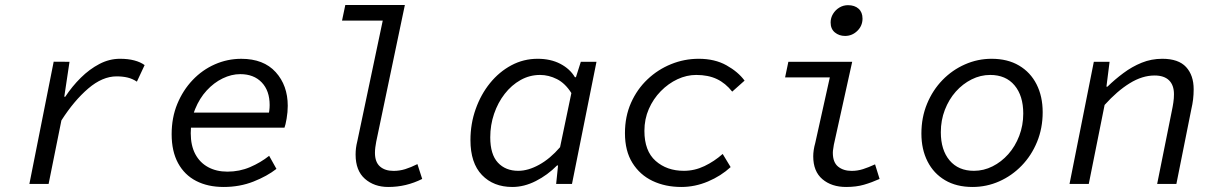

<svg xmlns="http://www.w3.org/2000/svg" viewBox="-20 -732 4840 764"><path d="M96.9 0 193.6 -486.5 256.6 -486.1 235.8 -347.2H239.8Q267 -388.5 301.6 -422.7Q336.2 -456.9 375.7 -477.5Q415.1 -498.1 457.5 -498.1Q489.8 -498.1 514.2 -491.6Q538.7 -485.2 555.5 -473L524.7 -407.1Q506.8 -418.9 487.4 -423.5Q467.9 -428.1 443.8 -428.1Q387.7 -428.1 331.2 -379.9Q274.8 -331.7 224.3 -252.8L173.4 0Z M870 12Q807 12 760.5 -12Q714 -36 688.5 -83Q663 -130 663 -198Q663 -264 685.5 -318.5Q708 -373 746.5 -413.5Q785 -454 835 -476Q885 -498 940 -498Q1029 -498 1077 -445Q1125 -392 1125 -311Q1125 -286 1120.5 -260Q1116 -234 1112 -224H722L732 -284H1079L1047 -269Q1050 -280 1051.5 -291.5Q1053 -303 1053 -314Q1053 -371 1021.5 -404Q990 -437 936 -437Q901 -437 866 -420Q831 -403 802.5 -372Q774 -341 756.5 -298Q739 -255 739 -202Q739 -153 757 -119Q775 -85 808 -67Q841 -49 885 -49Q933 -49 975 -67Q1017 -85 1051 -112L1080 -60Q1043 -31 988.5 -9.5Q934 12 870 12Z M1525 12Q1469 12 1432 -20.5Q1395 -53 1395 -117Q1395 -130 1396.5 -142.5Q1398 -155 1402 -171L1503 -650H1341L1354 -712H1591L1477 -168Q1475 -157 1473.5 -146Q1472 -135 1472 -124Q1472 -87 1492 -69.5Q1512 -52 1546 -52Q1570 -52 1592.5 -59Q1615 -66 1641 -79L1660 -20Q1628 -4 1594.5 4Q1561 12 1525 12Z M2018.7 12Q1943.4 12 1897.7 -35.7Q1852 -83.3 1852 -174.4Q1852 -239.6 1872.8 -298Q1893.5 -356.5 1930 -401.5Q1966.6 -446.5 2015 -472.3Q2063.5 -498.1 2119.3 -498.1Q2171.1 -498.1 2209.5 -478.1Q2247.9 -458.1 2267.7 -424.7H2271.7L2291.2 -486.1H2353.5L2256 0H2193L2200.6 -73.6H2196.6Q2158.8 -35.3 2112.2 -11.7Q2065.7 12 2018.7 12ZM2042.4 -52.3Q2081.6 -52.3 2125.3 -76.4Q2169 -100.4 2208.6 -146.3L2253.6 -361.7Q2229 -400.7 2196.2 -417.2Q2163.4 -433.8 2129.1 -433.8Q2087.6 -433.8 2051.5 -413.6Q2015.3 -393.3 1988.3 -358.5Q1961.3 -323.8 1946 -279.1Q1930.8 -234.4 1930.8 -185.6Q1930.8 -117.6 1961.2 -84.9Q1991.5 -52.3 2042.4 -52.3Z M2691.2 12Q2627.4 12 2576.8 -12Q2526.3 -36 2496.6 -83.6Q2466.8 -131.1 2466.8 -202.2Q2466.8 -268.7 2491 -323Q2515.2 -377.3 2556.5 -416.3Q2597.7 -455.4 2650.3 -476.7Q2703 -498.1 2760.2 -498.1Q2824.4 -498.1 2870.8 -472.1Q2917.1 -446.2 2942.8 -411.2L2893.6 -367.4Q2867.1 -401 2832.6 -417.4Q2798.2 -433.8 2750.2 -433.8Q2712.6 -433.8 2675.9 -416.8Q2639.3 -399.7 2609.4 -369.2Q2579.4 -338.6 2561.8 -298.4Q2544.2 -258.2 2544.2 -211.2Q2544.2 -131.3 2588.8 -91.8Q2633.4 -52.3 2701.2 -52.3Q2743.8 -52.3 2783.1 -71.1Q2822.4 -89.9 2855.7 -119.4L2887.3 -67.1Q2849 -31.8 2797.3 -9.9Q2745.5 12 2691.2 12Z M3347 12Q3289 12 3252.5 -19Q3216 -50 3216 -110Q3216 -122 3218 -135.5Q3220 -149 3224 -163L3282 -424H3104L3117 -486H3371L3298 -156Q3297 -147 3295.5 -139.5Q3294 -132 3294 -124Q3294 -86 3315 -69Q3336 -52 3369 -52Q3392 -52 3414 -59Q3436 -66 3462 -78L3480 -20Q3449 -6 3418 3Q3387 12 3347 12ZM3342.7 -589Q3319 -589 3302.1 -602.9Q3285.2 -616.8 3285.2 -642.5Q3285.2 -661 3294.8 -676.8Q3304.4 -692.6 3320.1 -702Q3335.8 -711.4 3354.2 -711.4Q3380.8 -711.4 3396.5 -697.3Q3412.1 -683.2 3412.1 -657.9Q3412.1 -629.4 3391.5 -609.2Q3370.8 -589 3342.7 -589Z M3849.7 12Q3786 12 3740.6 -14.9Q3695.1 -41.7 3670.8 -89.7Q3646.4 -137.7 3646.4 -200.6Q3646.4 -264.8 3668.9 -319.1Q3691.3 -373.3 3730.2 -413.4Q3769.2 -453.6 3819.8 -475.8Q3870.4 -498.1 3925.8 -498.1Q3989.5 -498.1 4034.9 -471.2Q4080.4 -444.4 4104.7 -396.4Q4129 -348.4 4129 -285.5Q4129 -221.9 4106.6 -167.3Q4084.2 -112.8 4045.2 -72.7Q4006.3 -32.5 3956 -10.3Q3905.7 12 3849.7 12ZM3855.4 -52.3Q3894.2 -52.3 3929.4 -70Q3964.6 -87.6 3992.2 -118.6Q4019.7 -149.6 4035.7 -191.4Q4051.7 -233.1 4051.7 -280.2Q4051.7 -351 4017 -392.4Q3982.3 -433.8 3920.1 -433.8Q3881.7 -433.8 3846.3 -416.1Q3810.9 -398.4 3783.3 -367.5Q3755.8 -336.5 3739.7 -294.9Q3723.7 -253.4 3723.7 -205.9Q3723.7 -135.1 3758.6 -93.7Q3793.6 -52.3 3855.4 -52.3Z M4235.8 0 4332.5 -486.1H4395.2L4382.7 -387.1H4386.7Q4416 -415.8 4450.2 -441.2Q4484.3 -466.7 4522.9 -482.4Q4561.5 -498.1 4604.8 -498.1Q4669.4 -498.1 4699.6 -465.3Q4729.8 -432.5 4729.8 -376.9Q4729.8 -355.9 4727.5 -336.6Q4725.1 -317.3 4720.5 -297.4L4661 0H4584.5L4642.5 -288.7Q4646.7 -308.4 4649 -324.5Q4651.4 -340.5 4651.4 -357.1Q4651.4 -393.3 4631.7 -412.5Q4612 -431.6 4574.3 -431.6Q4525.3 -431.6 4475.3 -400.7Q4425.3 -369.9 4375.4 -314.4L4312.4 0Z"/></svg>

Font: SourceCodeVF
Style: Italic
Weight: 200
Italic angle: -11°
Monospace: yes
Designer: Paul D. Hunt, Teo Tuominen
Foundry: Adobe
Version: Version 1.026;hotconv 1.1.0;makeotfexe 2.6.0